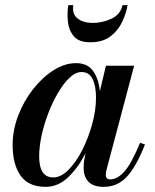

<svg xmlns="http://www.w3.org/2000/svg" viewBox="-20 -715 600 745"><path d="M264.5 -695Q259 -660.5 281.2 -643.2Q303.5 -626 340 -626Q376.5 -626 411.8 -642Q447 -658 455.5 -695H475Q470 -664.5 454.5 -631Q439 -597.5 409 -574.2Q379 -551 330 -551Q286 -551 266.5 -574.2Q247 -597.5 243.5 -631Q240 -664.5 245 -695ZM542.5 -154.5Q508.5 -68 472 -29Q435.5 10 383 10Q342 10 323.2 -10Q304.5 -30 304.5 -63.5Q304.5 -79.5 306.5 -91.5L312 -120.5Q284.5 -66 245.2 -28Q206 10 157.5 10Q90 10 59.5 -34Q29 -78 29 -152.5Q29 -210 50.5 -266.2Q72 -322.5 108 -368.5Q144 -414.5 187.5 -442.2Q231 -470 275 -470Q320 -470 341.5 -439.2Q363 -408.5 367.5 -361L391 -460H500.5L392.5 -53Q390.5 -45 390.5 -37Q390.5 -19 408 -19Q436 -19 463.5 -50.5Q491 -82 523.5 -161ZM352.5 -336Q352.5 -381.5 339.2 -408.5Q326 -435.5 296.5 -435.5Q273.5 -435.5 250.2 -413.8Q227 -392 205.8 -356Q184.5 -320 167.8 -276.8Q151 -233.5 141.5 -189.5Q132 -145.5 132 -108.5Q132 -26.5 186.5 -26.5Q216.5 -26.5 246 -56.2Q275.5 -86 299.5 -133.5Q323.5 -181 338 -234.5Q352.5 -288 352.5 -336Z"/></svg>

Font: Bodoni* 11pt Medium
Style: Italic
Weight: 500
Italic angle: -13°
Version: Version 2.3